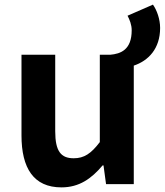

<svg xmlns="http://www.w3.org/2000/svg" viewBox="-20 -797 713 831"><path d="M246 14C323 14 376 -24 424 -81H428L439 0H559V-513C622 -534 673 -586 673 -676C673 -714 659 -753 642 -777L532 -729C541 -712 550 -690 550 -666C550 -581 502 -564 457 -560H412V-182C374 -132 344 -112 299 -112C244 -112 219 -142 219 -229V-560H73V-211C73 -70 125 14 246 14Z"/></svg>

Font: Noto Sans Mono CJK HK
Style: Bold
Weight: 700
Designer: Ryoko NISHIZUKA 西塚涼子 (kana, bopomofo & ideographs); Paul D. Hunt (Latin, Greek & Cyrillic); Sandoll Communications 산돌커뮤니
Foundry: Adobe
Version: Version 2.004;hotconv 1.0.118;makeotfexe 2.5.65603